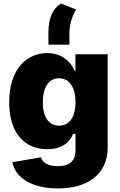

<svg xmlns="http://www.w3.org/2000/svg" viewBox="-20 -854 684 1090"><path d="M309.6 215.8C477.5 215.8 591.3 135.3 591.3 -17.1V-545.9H408.2V-451.2H403.8C382.3 -503.9 331.1 -552.7 248 -552.7C136.7 -552.7 32.2 -467.8 32.2 -272.9C32.2 -85.9 130.9 -6.8 248.5 -6.8C325.7 -6.8 374.5 -41.5 395 -94.2H408.7V0C408.7 60.5 374.5 89.4 308.6 89.4C253.4 89.4 220.2 68.8 212.9 39.1L50.3 66.9C67.9 157.2 162.6 215.8 309.6 215.8ZM315.4 -140.6C256.8 -140.6 223.1 -189.5 223.1 -272.9C223.1 -356.9 256.3 -409.7 315.4 -409.7C374 -409.7 408.7 -357.4 408.7 -272.9C408.7 -189.9 374 -140.6 315.4 -140.6ZM254.9 -671.4V-600.6H374V-664.6C374 -726.1 397.9 -777.8 412.6 -799.8L326.2 -834C281.2 -806.6 254.9 -752.9 254.9 -671.4Z"/></svg>

Font: Raveo ExtraBold
Style: Regular
Weight: 800
Designer: Jakub Foglar, Rasmus Andersson (Inter)
Foundry: Jakubfoglar.com
Version: Version 1.100;Glyphs 3.2.3 (3260)